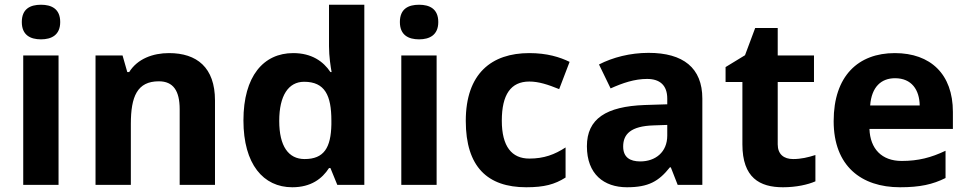

<svg xmlns="http://www.w3.org/2000/svg" viewBox="-20 -873 4083 810"><path d="M153 -853C108 -853 72 -836 72 -780C72 -725 108 -707 153 -707C197 -707 234 -725 234 -780C234 -836 197 -853 153 -853ZM227 -639H78V-93H227Z M693 -649C625 -649 560 -625 525 -569H517L497 -639H383V-93H532V-350C532 -466 559 -530 650 -530C711 -530 738 -490 738 -412V-93H887V-449C887 -589 810 -649 693 -649Z M1213 -83C1292 -83 1339 -119 1368 -164H1374L1403 -93H1517V-853H1368V-678C1368 -635 1375 -590 1379 -569H1374C1344 -614 1295 -649 1217 -649C1092 -649 1007 -552 1007 -365C1007 -180 1091 -83 1213 -83ZM1265 -202C1197 -202 1158 -256 1158 -363C1158 -470 1197 -528 1263 -528C1351 -528 1378 -470 1378 -364V-348C1376 -250 1347 -202 1265 -202Z M1748 -853C1703 -853 1667 -836 1667 -780C1667 -725 1703 -707 1748 -707C1792 -707 1829 -725 1829 -780C1829 -836 1792 -853 1748 -853ZM1822 -639H1673V-93H1822Z M2200 -83C2276 -83 2320 -95 2366 -124V-251C2320 -221 2275 -204 2213 -204C2139 -204 2097 -255 2097 -364C2097 -474 2135 -529 2213 -529C2253 -529 2292 -516 2339 -497L2383 -612C2342 -632 2288 -649 2213 -649C2054 -649 1945 -563 1945 -363C1945 -169 2037 -83 2200 -83Z M2716 -650C2639 -650 2565 -631 2507 -601L2556 -500C2607 -523 2657 -540 2710 -540C2763 -540 2795 -514 2795 -457V-433L2700 -430C2537 -424 2456 -372 2456 -256C2456 -138 2528 -83 2625 -83C2716 -83 2759 -108 2806 -167H2810L2839 -93H2943V-457C2943 -587 2862 -650 2716 -650ZM2737 -344 2795 -346V-301C2795 -231 2745 -192 2681 -192C2638 -192 2609 -209 2609 -255C2609 -307 2641 -341 2737 -344Z M3326 -202C3287 -202 3261 -222 3261 -264V-527H3414V-639H3261V-755H3166L3123 -640L3041 -590V-527H3112V-264C3112 -123 3185 -83 3283 -83C3339 -83 3388 -94 3420 -108V-219C3389 -209 3359 -202 3326 -202Z M3755 -649C3601 -649 3497 -553 3497 -362C3497 -173 3613 -83 3777 -83C3861 -83 3915 -95 3969 -122V-237C3908 -208 3854 -194 3784 -194C3700 -194 3651 -245 3648 -329H4000V-401C4000 -560 3906 -649 3755 -649ZM3756 -543C3826 -543 3859 -494 3860 -428H3651C3657 -507 3698 -543 3756 -543Z"/></svg>

Font: Noto Sans Telugu UI
Style: Bold
Weight: 700
Designer: Jelle Bosma - Monotype Design Team
Foundry: Monotype Imaging Inc.
Version: Version 2.005